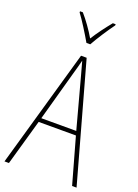

<svg xmlns="http://www.w3.org/2000/svg" viewBox="-175 -1023 787 1094"><g transform="rotate(20 218.5 -475.5)"><path d="M208 -794H231C256 -839 297 -902 328 -944V-951H311C276 -908 246 -868 219 -825C194 -868 159 -917 129 -951H112V-944C138 -910 181 -841 208 -794ZM410 0H437L238 -715H204L0 0H27L106 -278H332ZM243 -607 325 -303H113L197 -606C206 -638 213 -662 220 -691C228 -660 235 -637 243 -607Z"/></g></svg>

Font: Noto Sans Condensed Thin
Style: Regular
Weight: 100
Width: 3
Designer: Monotype Design Team
Foundry: Monotype Imaging Inc.
Version: Version 2.013